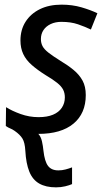

<svg xmlns="http://www.w3.org/2000/svg" viewBox="-20 -566 453 826"><path d="M221 240Q177 240 148.5 223.5Q120 207 106 172Q92 137 89 83Q87 47 76.5 30Q66 13 43 -3Q33 -10 24 -13.5Q15 -17 5 -24L6 -105Q31 -89 68.5 -75.5Q106 -62 146 -62Q183 -62 208 -72.5Q233 -83 246 -102.5Q259 -122 259 -147Q259 -166 251.5 -180.5Q244 -195 226 -209.5Q208 -224 176 -243Q141 -265 116.5 -286.5Q92 -308 80 -333.5Q68 -359 68 -392Q68 -438 90 -472.5Q112 -507 151.5 -526.5Q191 -546 245 -546Q291 -546 330.5 -534.5Q370 -523 399 -509L371 -439Q346 -451 315.5 -461.5Q285 -472 244 -472Q218 -472 198 -462.5Q178 -453 167 -436.5Q156 -420 156 -398Q156 -381 163 -367.5Q170 -354 188.5 -339.5Q207 -325 239 -305Q271 -286 296 -265.5Q321 -245 335 -219.5Q349 -194 349 -157Q349 -78 296 -34Q243 10 145 10Q156 22 160.5 42Q165 62 167 83Q172 128 186.5 147.5Q201 167 231 167Q247 167 262 163Q277 159 290 154V226Q279 231 260.5 235.5Q242 240 221 240Z"/></svg>

Font: Noto Sans Display
Style: Italic
Weight: 400
Italic angle: -12°
Designer: Monotype Design Team
Foundry: Monotype Imaging Inc.
Version: Version 2.003